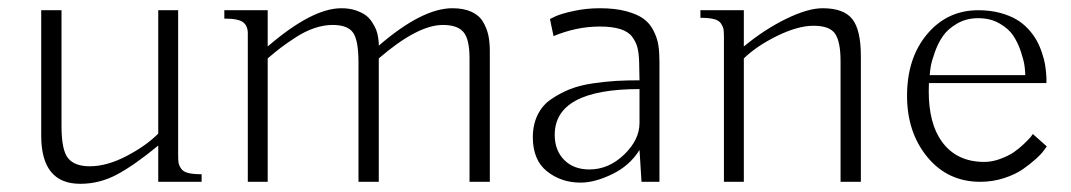

<svg xmlns="http://www.w3.org/2000/svg" viewBox="-20 -446 2628 471"><path d="M417 -420.9V-66.4Q417 -53.2 418 -46.9Q418.9 -40.5 424.1 -32.7Q429.2 -24.9 441.4 -21.7Q453.6 -18.6 474.6 -18.6V0H368.2V-88.9Q310.1 -41 267.3 -18.1Q224.6 4.9 176.8 4.9Q81.1 4.9 81.1 -113.3V-420.9H130.9V-136.7Q130.9 -77.6 147 -57.9Q163.1 -38.1 200.2 -38.1Q242.2 -38.1 290 -63Q337.9 -87.9 368.2 -118.2V-420.9Z M909.2 -302.7Q909.2 -302.7 909.2 0H859.4V-292Q859.4 -347.7 845.9 -366.2Q832.5 -384.8 795.9 -384.8Q774.4 -384.8 751.2 -377Q728 -369.1 705.6 -354.5Q683.1 -339.8 668.7 -328.9Q654.3 -317.9 636.7 -302.7V0H587.9V-364.3Q587.9 -382.8 576.2 -391.6Q564.5 -400.4 530.3 -400.4V-420.9H636.7V-332Q745.6 -425.8 817.4 -425.8Q836.9 -425.8 852.3 -420.7Q867.7 -415.5 877 -408.7Q886.2 -401.9 893.1 -391.1Q899.9 -380.4 902.8 -372.8Q905.8 -365.2 907.5 -354.5Q909.2 -343.8 909.2 -341.1Q909.2 -338.4 909.2 -334Q1015.6 -425.8 1089.8 -425.8Q1117.7 -425.8 1136.7 -417Q1155.8 -408.2 1165 -392.3Q1174.3 -376.5 1178 -359.4Q1181.6 -342.3 1181.6 -320.3V0H1131.8V-302.7Q1131.8 -350.1 1116.9 -367.4Q1102.1 -384.8 1066.4 -384.8Q1004.4 -384.8 909.2 -302.7Z M1451.2 -425.8Q1488.8 -425.8 1516.1 -418.5Q1543.5 -411.1 1558.8 -399.9Q1574.2 -388.7 1583.3 -370.6Q1592.3 -352.5 1595 -335.4Q1597.7 -318.4 1597.7 -294.9V0H1553.7L1548.8 -78.1Q1524.9 -39.6 1481.9 -18.8Q1439 2 1404.3 2Q1356.9 2 1322 -25.6Q1287.1 -53.2 1287.1 -109.4Q1287.1 -140.1 1298.8 -164.1Q1310.5 -188 1332 -202.6Q1353.5 -217.3 1377.9 -227.1Q1402.3 -236.8 1434.6 -241.5Q1466.8 -246.1 1492.4 -247.6Q1518.1 -249 1548.8 -249Q1548.8 -252.9 1547.9 -293Q1547.4 -314.5 1543.9 -328.6Q1540.5 -342.8 1530.8 -355.7Q1521 -368.7 1501.2 -374.8Q1481.4 -380.9 1451.2 -380.9Q1394.5 -380.9 1337.9 -357.4L1329.1 -399.4L1343.3 -406.2Q1357.4 -412.6 1387.9 -419.2Q1418.5 -425.8 1451.2 -425.8ZM1548.8 -144.5Q1548.8 -144.5 1548.8 -227.5Q1340.8 -227.5 1340.8 -115.2Q1340.8 -77.1 1364 -53.7Q1387.2 -30.3 1425.8 -30.3Q1473.1 -30.3 1511 -66.7Q1548.8 -103 1548.8 -144.5Z M1698.2 -420.9H1804.7V-332Q1855.5 -374 1908.7 -399.9Q1961.9 -425.8 1998 -425.8Q2049.8 -425.8 2070.8 -399.2Q2091.8 -372.6 2091.8 -308.6V0H2042V-295.9Q2042 -343.3 2028.8 -363Q2015.6 -382.8 1975.6 -382.8Q1937.5 -382.8 1887 -358.2Q1836.4 -333.5 1804.7 -302.7V0H1755.9V-354.5Q1755.9 -367.7 1754.9 -374Q1753.9 -380.4 1748.8 -388.2Q1743.7 -396 1731.4 -399.2Q1719.2 -402.3 1698.2 -402.3Z M2379.9 -420.9Q2408.7 -420.9 2432.6 -414.6Q2456.5 -408.2 2473.1 -398.4Q2489.7 -388.7 2502.7 -374.5Q2515.6 -360.4 2523.2 -346.4Q2530.8 -332.5 2536.1 -316.4Q2541.5 -300.3 2543.5 -288.6Q2545.4 -276.9 2546.4 -264.6Q2547.4 -252.4 2547.1 -248.5Q2546.9 -244.6 2546.9 -242.2H2258.8Q2258.3 -231.9 2258.3 -222.2Q2258.3 -143.1 2290.5 -98.6Q2326.7 -48.8 2394.5 -48.8Q2414.1 -48.8 2433.8 -56.2Q2453.6 -63.5 2466.8 -72.5Q2480 -81.5 2492.2 -93.3Q2504.4 -105 2508.1 -109.6Q2511.7 -114.3 2513.7 -117.2L2547.9 -86.9L2541.5 -78.1Q2535.2 -68.8 2521.2 -56.2Q2507.3 -43.5 2489 -30.8Q2470.7 -18.1 2442.9 -9Q2415 0 2384.8 0Q2305.2 0 2255.1 -60.5Q2205.1 -121.1 2205.1 -210.9Q2205.1 -303.7 2254.4 -362.3Q2303.7 -420.9 2379.9 -420.9ZM2260.7 -261.7H2495.1Q2495.1 -270.5 2493.4 -283.7Q2491.7 -296.9 2484.6 -318.6Q2477.5 -340.3 2466.1 -357.9Q2454.6 -375.5 2432.1 -388.4Q2409.7 -401.4 2379.9 -401.4Q2350.6 -401.4 2327.9 -388.2Q2305.2 -375 2293.2 -357.7Q2281.2 -340.3 2273.4 -318.4Q2265.6 -296.4 2263.4 -283.7Q2261.2 -271 2260.7 -261.7Z"/></svg>

Font: Buda
Style: light
Weight: 400
Version: Version 1.002